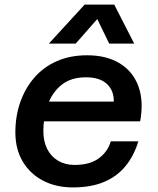

<svg xmlns="http://www.w3.org/2000/svg" viewBox="-20 -805 690 837"><path d="M298 12Q224 12 167.5 -17.5Q111 -47 79 -101Q47 -155 47 -228Q47 -299 68.5 -360Q90 -421 130 -467Q170 -513 228 -538.5Q286 -564 360 -564Q445 -564 502.5 -528.5Q560 -493 583.5 -428.5Q607 -364 591 -276H144L163 -362H476Q477 -410 446 -439Q415 -468 355 -468Q288 -468 247 -434Q206 -400 187.5 -346.5Q169 -293 169 -234Q169 -189 185.5 -156Q202 -123 233 -104.5Q264 -86 305 -86Q372 -86 411 -115Q450 -144 463 -189H583Q565 -128 528.5 -82.5Q492 -37 435 -12.5Q378 12 298 12ZM193 -615 349 -785H478L565 -615H456L404 -722L310 -615Z"/></svg>

Font: Azeret Mono Thin Medium
Style: Italic
Weight: 500
Italic angle: -12°
Version: Version 1.002